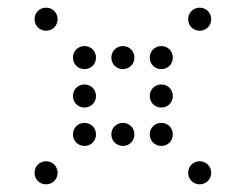

<svg xmlns="http://www.w3.org/2000/svg" viewBox="-20 -500 640 500"><path d="M100 -420C117 -420 130 -433 130 -450C130 -467 117 -480 100 -480C83 -480 70 -467 70 -450C70 -433 83 -420 100 -420ZM500 -420C517 -420 530 -433 530 -450C530 -467 517 -480 500 -480C483 -480 470 -467 470 -450C470 -433 483 -420 500 -420ZM200 -320C217 -320 230 -333 230 -350C230 -367 217 -380 200 -380C183 -380 170 -367 170 -350C170 -333 183 -320 200 -320ZM300 -320C317 -320 330 -333 330 -350C330 -367 317 -380 300 -380C283 -380 270 -367 270 -350C270 -333 283 -320 300 -320ZM400 -320C417 -320 430 -333 430 -350C430 -367 417 -380 400 -380C383 -380 370 -367 370 -350C370 -333 383 -320 400 -320ZM200 -220C217 -220 230 -233 230 -250C230 -267 217 -280 200 -280C183 -280 170 -267 170 -250C170 -233 183 -220 200 -220ZM400 -220C417 -220 430 -233 430 -250C430 -267 417 -280 400 -280C383 -280 370 -267 370 -250C370 -233 383 -220 400 -220ZM200 -120C217 -120 230 -133 230 -150C230 -167 217 -180 200 -180C183 -180 170 -167 170 -150C170 -133 183 -120 200 -120ZM300 -120C317 -120 330 -133 330 -150C330 -167 317 -180 300 -180C283 -180 270 -167 270 -150C270 -133 283 -120 300 -120ZM400 -120C417 -120 430 -133 430 -150C430 -167 417 -180 400 -180C383 -180 370 -167 370 -150C370 -133 383 -120 400 -120ZM100 -20C117 -20 130 -33 130 -50C130 -67 117 -80 100 -80C83 -80 70 -67 70 -50C70 -33 83 -20 100 -20ZM500 -20C517 -20 530 -33 530 -50C530 -67 517 -80 500 -80C483 -80 470 -67 470 -50C470 -33 483 -20 500 -20Z"/></svg>

Font: TINY 5x3 60
Style: Regular
Weight: 150
Designer: Jack Halten Fahnestock
Foundry: Velvetyne Type Foundry
Version: Version 1.002;hotconv 1.0.109;makeotfexe 2.5.65596